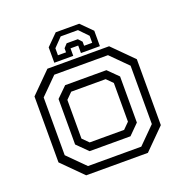

<svg xmlns="http://www.w3.org/2000/svg" viewBox="-125 -802 877 914"><g transform="rotate(-20 314.0 -345.0)"><path d="M158 0 55 -103V-437L158 -540H470.5L573.5 -437V-103L470.5 0ZM181 -38.5H451L535 -122.5V-418L451 -502H179L94.5 -417.5V-125ZM212.5 -102.5 158.5 -156V-386.5L210.5 -437.5H419.5L470.5 -387V-153.5L419.5 -102.5ZM227 -141.5H401.5L432 -172V-368L401.5 -398.5H227L196.5 -368V-172ZM373.5 -689.5 429.5 -633.5V-555.5H333.5V-593.5H294.5V-555.5H198.5V-633.5L254.5 -689.5ZM357.5 -663H270L227 -618.5V-583H268V-603.5L285.5 -622.5H342L359.5 -603.5V-583H400.5V-618.5Z"/></g></svg>

Font: Tourney
Style: Regular
Weight: 400
Designer: Tyler Finck
Foundry: Etcetera Type Co
Version: Version 1.015